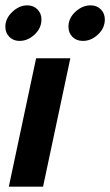

<svg xmlns="http://www.w3.org/2000/svg" viewBox="-23 -698 412 718"><path d="M-3 -598Q-3 -629 23 -653.5Q49 -678 79 -678Q102 -678 117 -663Q132 -648 132 -625Q132 -593 106.5 -569Q81 -545 50 -545Q27 -545 12 -560Q-3 -575 -3 -598ZM233 -598Q233 -630 259 -654Q285 -678 316 -678Q339 -678 354 -663Q369 -648 369 -625Q369 -593 343.5 -569Q318 -545 287 -545Q263 -545 248 -560Q233 -575 233 -598ZM112 -480H240L138 0H10Z"/></svg>

Font: Prompt Medium
Style: Italic
Weight: 500
Italic angle: -12°
Designer: Katatrad Team
Foundry: CadsonDemak
Version: Version 1.001